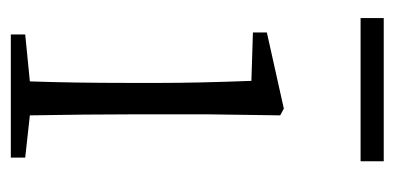

<svg xmlns="http://www.w3.org/2000/svg" viewBox="-212 -536 747 364"><g transform="rotate(90 162.0 -353.5)"><path d="M196.3 -377V-225.6Q196.3 -145.5 198.2 -36.1L278.3 -27.3V0H44.9V-27.3L133.8 -36.1Q136.7 -118.2 136.7 -225.6V-281.2Q136.7 -354.5 132.8 -456.1L41 -459V-485.4L185.5 -517.6L198.2 -510.7ZM13.7 -707H285.2V-663.1H13.7Z"/></g></svg>

Font: GenYoMin TW TTF ExtraLight
Style: Regular
Weight: 250
Version: Version 1.300